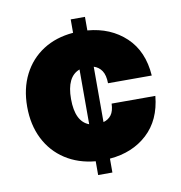

<svg xmlns="http://www.w3.org/2000/svg" viewBox="-75 -720 742 789"><g transform="rotate(-10 296.0 -325.0)"><path d="M33 -327Q33 -402.5 62.5 -460.5Q92 -518.5 145.5 -553Q199 -587.5 271.5 -593.5V-649.5H331V-593Q427 -585 489.8 -526Q552.5 -467 559.5 -364.5H377Q376.5 -398.5 364.2 -416.8Q352 -435 331 -441.5V-210.5Q351.5 -216 363.8 -232.2Q376 -248.5 377 -279.5H559.5Q550 -180 488.2 -123Q426.5 -66 331 -58V0H271.5V-57.5Q199.5 -64 145.8 -99Q92 -134 62.5 -192.5Q33 -251 33 -327ZM216 -327Q216 -232.5 271.5 -212V-440.5Q216 -420 216 -327Z"/></g></svg>

Font: Overused Grotesk Black
Style: Regular
Weight: 900
Version: Version 0.004